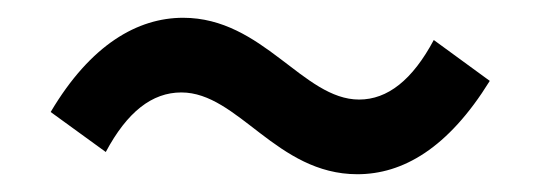

<svg xmlns="http://www.w3.org/2000/svg" viewBox="-20 -479 610 216"><path d="M382 -283C433 -283 484 -312 531 -388L468 -434C444 -389 416 -367 384 -367C321 -367 276 -459 186 -459C135 -459 82 -429 37 -353L99 -308C123 -353 151 -375 184 -375C248 -375 291 -283 382 -283Z"/></svg>

Font: Spoqa Han Sans Neo Medium
Style: Regular
Weight: 500
Designer: [Spoqa Han Sans Neo] Dong-huui Kim  Younghwa Kang  Yujin Lee  [Noto Sans] Ryoko NISHIZUKA  (kana & ideographs); Paul D. 
Foundry: Spoqa (http://www.spoqa-han-sans.com)
Version: Version 1.000